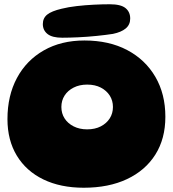

<svg xmlns="http://www.w3.org/2000/svg" viewBox="-20 -888 811 901"><path d="M373 -7Q264 -7 183.5 -46Q103 -85 59 -157.5Q15 -230 15 -329Q15 -439 59.5 -522Q104 -605 185.5 -651.5Q267 -698 376 -698Q492 -698 577 -653Q662 -608 709 -527.5Q756 -447 756 -340Q756 -237 709 -162.5Q662 -88 576 -47.5Q490 -7 373 -7ZM389 -281Q426 -281 453 -295Q480 -309 495 -332.5Q510 -356 510 -386Q510 -416 495 -439.5Q480 -463 453 -477Q426 -491 389 -491Q353 -491 325.5 -477Q298 -463 283 -439.5Q268 -416 268 -386Q268 -356 283 -332.5Q298 -309 325.5 -295Q353 -281 389 -281ZM272 -711Q225 -711 203 -728.5Q181 -746 181 -775Q181 -803 201.5 -819.5Q222 -836 269 -847Q301 -855 340.5 -859.5Q380 -864 420.5 -866Q461 -868 495 -868Q547 -868 569 -850Q591 -832 591 -801Q591 -772 570 -754.5Q549 -737 510 -729Q478 -724 434 -719.5Q390 -715 347 -713Q304 -711 272 -711Z"/></svg>

Font: DynaPuff
Style: Bold
Weight: 700
Designer: Toshi Omagari, Jennifer Daniel
Foundry: Google Fonts
Version: Version 2.000